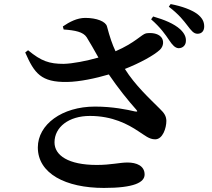

<svg xmlns="http://www.w3.org/2000/svg" viewBox="-20 -865 1040 944"><path d="M812 -667C828 -643 841 -629 858 -628C879 -628 894 -643 894 -664C895 -683 887 -701 866 -721C835 -749 788 -768 733 -784L723 -770C769 -730 794 -694 812 -667ZM901 -740C920 -715 932 -699 951 -699C972 -699 984 -713 984 -735C984 -758 975 -777 949 -797C921 -817 876 -834 819 -845L810 -832C862 -792 883 -763 901 -740ZM447 -341C285 -341 166 -253 166 -140C166 -12 302 59 491 59C639 59 691 32 691 -7C691 -50 651 -66 607 -66C568 -66 526 -54 456 -54C316 -54 248 -101 248 -165C248 -240 318 -295 422 -295C533 -295 609 -254 660 -220C693 -199 713 -180 743 -180C780 -180 798 -235 798 -271C797 -294 789 -308 765 -331C714 -382 645 -445 594 -526C668 -555 737 -593 766 -620C785 -638 787 -666 772 -683C755 -702 723 -705 698 -701C676 -696 645 -655 548 -613C532 -647 520 -682 506 -735C500 -759 456 -777 399 -777C359 -777 321 -757 289 -735L293 -720C350 -716 389 -708 406 -682C422 -657 443 -619 464 -582C404 -565 337 -552 293 -551C223 -551 183 -564 118 -618L104 -607C149 -504 182 -460 310 -462C372 -463 451 -480 515 -499C559 -434 612 -368 649 -327C658 -317 656 -315 644 -317C605 -326 534 -341 447 -341Z"/></svg>

Font: Noto Serif CJK HK
Style: Bold
Weight: 700
Designer: Ryoko NISHIZUKA 西塚涼子 (kana & ideographs); Frank Grießhammer (Latin, Greek & Cyrillic); Wenlong ZHANG 张文龙 (bopomofo); San
Foundry: Adobe
Version: Version 2.001;hotconv 1.1.0;makeotfexe 2.6.0